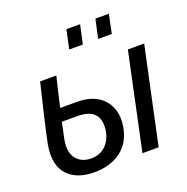

<svg xmlns="http://www.w3.org/2000/svg" viewBox="-130 -848 954 978"><g transform="rotate(-20 346.5 -359.0)"><path d="M407.2 -726.1 384.8 -624H311L333 -726.1ZM563 -726.1 542 -624H467.8L490.2 -726.1ZM255.9 -359.9Q351.1 -359.9 399.4 -306.4Q447.8 -252.9 436 -166Q422.9 -79.6 364.5 -35.9Q306.2 7.8 219.2 7.8Q172.9 7.8 136.7 -4.9Q100.6 -17.6 75.7 -43.9Q50.8 -70.3 42.2 -110.4Q33.7 -150.4 43 -205.1Q50.3 -241.7 60.3 -285.9Q70.3 -330.1 77.9 -361.8Q85.4 -393.6 97.7 -444.6Q109.9 -495.6 116.2 -522H204.1Q182.6 -434.6 166 -359.9ZM591.8 -522H680.2L568.8 0H481ZM345.2 -176.8Q359.4 -291 233.9 -291H149.9Q141.6 -254.9 130.9 -200.2Q119.1 -133.8 147.5 -98.9Q175.8 -64 229 -64Q275.4 -64 306.9 -94.7Q338.4 -125.5 345.2 -176.8Z"/></g></svg>

Font: Rawline Medium
Style: Italic
Weight: 500
Italic angle: -12°
Designer: Matt McInerney, Pablo Impallari, Rodrigo Fuenzalida
Foundry: Matt McInerney, Pablo Impallari, Rodrigo Fuenzalida
Version: Version 4.020;PS 004.020;hotconv 1.0.88;makeotf.lib2.5.64775